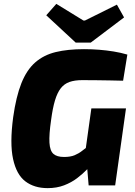

<svg xmlns="http://www.w3.org/2000/svg" viewBox="-20 -958 700 992"><path d="M414 -704Q454 -704 492 -701Q530 -698 567 -692Q604 -686 638 -676L616 -541Q581 -542 547 -542.5Q513 -543 479 -543.5Q445 -544 405 -544Q366 -544 339 -534.5Q312 -525 294 -502Q276 -479 264 -439Q252 -399 244 -338Q233 -262 235.5 -220.5Q238 -179 256 -163Q274 -147 311 -147Q344 -147 365.5 -156Q387 -165 404 -178.5Q421 -192 436 -203L466 -124Q452 -106 430 -83Q408 -60 378.5 -37.5Q349 -15 311 -0.5Q273 14 226 14Q157 14 111 -21Q65 -56 47.5 -136.5Q30 -217 48 -352Q63 -459 90.5 -528Q118 -597 162 -635.5Q206 -674 268 -689Q330 -704 414 -704ZM631 -398 575 0H438L429 -107L416 -140L452 -398ZM584 -934 621 -868 449 -738H371L219 -879L271 -938L411 -852H419Z"/></svg>

Font: Exo 2 ExtraBold
Style: Italic
Weight: 800
Italic angle: -8°
Designer: Natanael Gama
Foundry: Natanael Gama
Version: Version 2.010